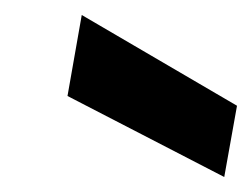

<svg xmlns="http://www.w3.org/2000/svg" viewBox="-20 -771 336 256"><path d="M279 -535 70 -643 89 -751 296 -630Z"/></svg>

Font: DM Sans 24pt
Style: Bold Italic
Weight: 700
Italic angle: -10°
Designer: Colophon Foundry, Jonny Pinhorn
Foundry: Colophon Foundry
Version: Version 4.004;gftools[0.9.30]